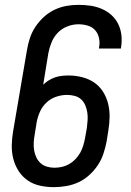

<svg xmlns="http://www.w3.org/2000/svg" viewBox="-20 -763 540 791"><path d="M202 8Q173 8 145 2Q117 -4 94.5 -19.5Q72 -35 57 -58Q42 -81 35 -108Q28 -135 28.5 -164Q29 -193 34 -222L91 -556Q95 -581 103 -605.5Q111 -630 125.5 -652Q140 -674 160 -692.5Q180 -711 204 -722.5Q228 -734 253 -738.5Q278 -743 303 -743Q328 -743 352.5 -739.5Q377 -736 399 -726.5Q421 -717 438.5 -701.5Q456 -686 466.5 -665Q477 -644 480 -619.5Q483 -595 479 -570Q479 -568 478.5 -566.5Q478 -565 478 -563H388Q388 -564 388 -565Q388 -566 388 -567Q392 -586 388 -605.5Q384 -625 372 -638.5Q360 -652 341.5 -657.5Q323 -663 303 -663Q280 -663 257 -654Q234 -645 217.5 -627.5Q201 -610 192 -587.5Q183 -565 179 -543L158 -414Q168 -424 181 -432Q194 -440 207.5 -444.5Q221 -449 235 -450.5Q249 -452 263 -452Q291 -452 318.5 -445Q346 -438 368 -423Q390 -408 404.5 -385Q419 -362 425.5 -335.5Q432 -309 431.5 -280.5Q431 -252 426 -223L419 -179Q414 -154 406 -129.5Q398 -105 383 -82.5Q368 -60 347.5 -41.5Q327 -23 303 -12Q279 -1 253 3.5Q227 8 202 8ZM204 -72Q220 -72 235.5 -75.5Q251 -79 265 -87Q279 -95 290.5 -107Q302 -119 310 -133Q318 -147 322.5 -162Q327 -177 330 -192L338 -237Q340 -253 341 -269Q342 -285 339.5 -300.5Q337 -316 331 -330Q325 -344 314 -354Q303 -364 287.5 -368Q272 -372 256 -372Q234 -372 211.5 -364.5Q189 -357 171.5 -340.5Q154 -324 144.5 -302.5Q135 -281 131 -259L123 -209Q120 -193 119 -176.5Q118 -160 120.5 -144.5Q123 -129 129.5 -115Q136 -101 147 -91Q158 -81 173 -76.5Q188 -72 204 -72Z"/></svg>

Font: iosevka_custom_sans_ss08 Md
Style: Italic
Weight: 500
Italic angle: -10°
Designer: Belleve Invis
Foundry: Belleve Invis
Version: Version 10.3.0; ttfautohint (v1.8.3)